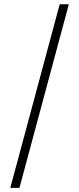

<svg xmlns="http://www.w3.org/2000/svg" viewBox="-20 -782 375 911"><path d="M306.6 -761.7H263.2L28.8 109.4H72.3Z"/></svg>

Font: Raveo ExtraLight
Style: Regular
Weight: 200
Designer: Jakub Foglar, Rasmus Andersson (Inter)
Foundry: Jakubfoglar.com
Version: Version 1.100;Glyphs 3.2.3 (3260)